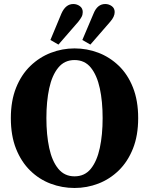

<svg xmlns="http://www.w3.org/2000/svg" viewBox="-20 -917 742 956"><path d="M351 19Q289 19 232 -2.5Q175 -24 130.5 -67.5Q86 -111 60 -176Q34 -241 34 -329Q34 -415 60 -480Q86 -545 131 -588.5Q176 -632 233 -654Q290 -676 351 -676Q413 -676 469.5 -654.5Q526 -633 571 -590Q616 -547 642 -481.5Q668 -416 668 -329Q668 -242 642 -177Q616 -112 571.5 -68.5Q527 -25 470 -3Q413 19 351 19ZM351 -39Q402 -39 432.5 -77Q463 -115 477 -180.5Q491 -246 491 -329Q491 -412 477 -477Q463 -542 432.5 -580Q402 -618 351 -618Q301 -618 270 -580Q239 -542 225 -477Q211 -412 211 -329Q211 -246 225 -180.5Q239 -115 270 -77Q301 -39 351 -39ZM231 -718 286 -850Q307 -897 345 -897Q363 -897 377.5 -886.5Q392 -876 392 -857Q392 -844 386.5 -833.5Q381 -823 370 -809L271 -695ZM390 -718 446 -850Q465 -897 504 -897Q522 -897 536.5 -886.5Q551 -876 551 -857Q551 -834 529 -809L430 -695Z"/></svg>

Font: Source Serif Pro
Style: Bold
Weight: 700
Designer: Frank Grießhammer
Foundry: Adobe Systems Incorporated
Version: Version 3.001;hotconv 1.0.111;makeotfexe 2.5.65597